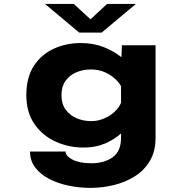

<svg xmlns="http://www.w3.org/2000/svg" viewBox="-20 -726 915 959"><path d="M398 11Q323.5 11 258 -18.5Q192.5 -48 152 -106.5Q111.5 -165 111.5 -251.5Q111.5 -338.5 148.5 -396Q185.5 -453.5 247.5 -482.2Q309.5 -511 384 -511Q446.5 -511 498 -490.8Q549.5 -470.5 586.5 -440L589 -500H757V-38.5Q757 30 728.5 77.8Q700 125.5 652.5 155.2Q605 185 547.2 198.8Q489.5 212.5 431.5 212.5Q376 212.5 322.2 201.2Q268.5 190 225 167.2Q181.5 144.5 155.8 110.5Q130 76.5 130 31H307.5Q307.5 53 342.2 71.2Q377 89.5 436 89.5Q499.5 89.5 542 60Q584.5 30.5 584.5 -37.5V-59.5Q551 -29 504 -9Q457 11 398 11ZM287 -250.5Q287 -207.5 307.8 -178.8Q328.5 -150 362.5 -135.5Q396.5 -121 436 -121Q469 -121 499.5 -134Q530 -147 552.8 -168.2Q575.5 -189.5 584.5 -213V-295.5Q566.5 -329 525.5 -354Q484.5 -379 433.5 -379Q394.5 -379 361 -364.8Q327.5 -350.5 307.2 -322Q287 -293.5 287 -250.5ZM204.5 -706.5H348.5L432 -629.5L515 -706.5H659L487.5 -563H376Z"/></svg>

Font: Trispace SemiExpanded
Style: Bold
Weight: 700
Width: 6
Designer: Tyler Finck
Foundry: Etcetera Type Company
Version: Version 1.210; ttfautohint (v1.8.3)